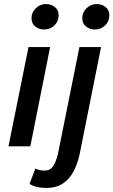

<svg xmlns="http://www.w3.org/2000/svg" viewBox="-20 -724 561 950"><path d="M22 0 121 -491H228L130 0ZM198 -578Q174 -578 155 -592.5Q136 -607 136 -634Q136 -663 157.5 -683.5Q179 -704 208 -704Q232 -704 251 -689.5Q270 -675 270 -648Q270 -618 249 -598Q228 -578 198 -578ZM209 206Q186 206 165 201.5Q144 197 126 186L155 110Q175 120 201 120Q228 120 242.5 99Q257 78 267 36L373 -491H480L374 39Q364 86 344 124Q324 162 291 184Q258 206 209 206ZM449 -578Q425 -578 406 -592.5Q387 -607 387 -634Q387 -663 408.5 -683.5Q430 -704 459 -704Q483 -704 502 -689.5Q521 -675 521 -648Q521 -618 500 -598Q479 -578 449 -578Z"/></svg>

Font: Source Sans 3 Semibold
Style: Italic
Weight: 600
Italic angle: -11°
Designer: Paul D. Hunt
Foundry: Adobe
Version: Version 3.052;hotconv 1.1.0;makeotfexe 2.6.0